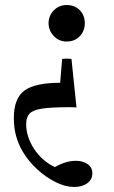

<svg xmlns="http://www.w3.org/2000/svg" viewBox="-20 -501 452 763"><path d="M264 -267 284 -74Q268 -75 262 -75Q256 -75 255 -75Q185 -75 148 -69.5Q111 -64 97.5 -49.5Q84 -35 84 -8Q84 42 115 90Q146 138 198 163Q242 138 281 138Q309 138 328 151Q347 164 347 188Q347 212 327 227Q307 242 275 242Q240 242 201.5 223Q163 204 128 172Q93 140 70 101Q53 72 44 39.5Q35 7 35 -32Q35 -110 77 -141Q119 -172 219 -172L227 -267Q245 -269 264 -267ZM317 -409Q317 -378 297 -357Q277 -336 245 -336Q214 -336 193.5 -358Q173 -380 173 -409Q173 -438 193.5 -459.5Q214 -481 245 -481Q277 -481 297 -460.5Q317 -440 317 -409Z"/></svg>

Font: Tiro Gurmukhi
Style: Regular
Weight: 400
Designer: Gurmukhi: John Hudson & Fiona Ross. Latin: John Hudson.
Foundry: Tiro Typeworks Ltd.
Version: Version 1.52